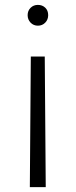

<svg xmlns="http://www.w3.org/2000/svg" viewBox="-20 -551 309 785"><path d="M106 -320H163L167 214H102ZM135 -531Q153 -531 165 -519.5Q177 -508 177 -489Q177 -471 165 -458.5Q153 -446 135 -446Q117 -446 105 -458.5Q93 -471 93 -489Q93 -507 105 -519Q117 -531 135 -531Z"/></svg>

Font: Eudoxus Sans Light
Style: Regular
Weight: 300
Designer: Stijn de Vries
Foundry: tokotype
Version: Version 2.005